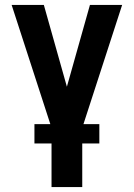

<svg xmlns="http://www.w3.org/2000/svg" viewBox="-20 -540 540 775"><path d="M188 215V-24L27 -520H157L250 -190L343 -520H473L312 -24V215ZM119 39V-39H381V39Z"/></svg>

Font: Iosevka Extrabold
Style: Regular
Weight: 800
Monospace: yes
Designer: Belleve Invis
Foundry: Belleve Invis
Version: Version 32.5.0; ttfautohint (v1.8.4)